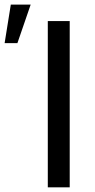

<svg xmlns="http://www.w3.org/2000/svg" viewBox="-115 -801 407 821"><path d="M183.1 0H89.4V-710.9H183.1ZM-68.8 -781.2H16.1L-40.5 -616.7H-95.2Z"/></svg>

Font: Roboto
Style: Regular
Weight: 400
Designer: Google
Version: Version 2.001047; 2015